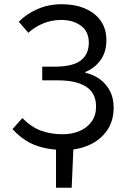

<svg xmlns="http://www.w3.org/2000/svg" viewBox="-20 -688 594 896"><path d="M241.4 188V0L323.4 -16.4L314.5 188ZM281.5 12Q205.2 12 146.6 -9.6Q88 -31.1 38.4 -85.5L84.2 -137.1Q126.8 -93.8 173.2 -77.6Q219.7 -61.4 273.4 -61.4Q316 -61.4 351.3 -76.6Q386.6 -91.7 407.4 -120.3Q428.3 -149 428.3 -190.3Q428.3 -253.6 382.1 -283.3Q335.9 -313 251.4 -313H177.1V-377H236.4Q318.7 -377 356.6 -405.6Q394.5 -434.2 394.5 -489.4Q394.5 -540.2 358.1 -567.6Q321.8 -594.9 265.9 -594.9Q220.4 -594.9 181.5 -578.7Q142.6 -562.4 112.1 -535L67.8 -586.6Q102.3 -622.3 154.5 -645.3Q206.6 -668.3 268.1 -668.3Q329.8 -668.3 376.6 -648.4Q423.5 -628.5 450 -591Q476.5 -553.5 476.5 -500.4Q476.5 -446 449.7 -408.2Q423 -370.4 378.7 -352.3V-348.3Q414.7 -340.6 444.4 -319.6Q474.1 -298.6 492.2 -265.1Q510.3 -231.6 510.3 -186.4Q510.3 -122.6 478.8 -78.2Q447.4 -33.7 395.3 -10.9Q343.3 12 281.5 12Z"/></svg>

Font: Source Sans 3
Style: Regular
Weight: 200
Designer: Paul D. Hunt
Foundry: Adobe
Version: Version 3.046;hotconv 1.0.118;makeotfexe 2.5.65603